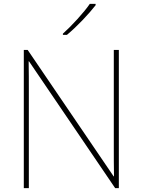

<svg xmlns="http://www.w3.org/2000/svg" viewBox="-20 -972 738 992"><path d="M474 -945V-952H444C415 -909 350 -838 305 -798V-792H326C379 -836 439 -900 474 -945ZM594 0V-714H568V-211C568 -165 568 -111 569 -61H567L123 -714H103V0H129V-502C129 -555 129 -597 128 -655H130L575 0Z"/></svg>

Font: Noto Sans Malayalam Thin
Style: Regular
Weight: 100
Designer: Jelle Bosma - Monotype Design Team
Foundry: Monotype Imaging Inc.
Version: Version 2.104